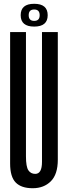

<svg xmlns="http://www.w3.org/2000/svg" viewBox="-20 -980 358 1011"><path d="M201.1 -127.8V-811.1H284.4V-138.9Q284.4 -62.2 247.8 -25.6Q211.1 11.1 152.2 11.1Q92.2 11.1 62.8 -18.9Q33.3 -48.9 33.3 -118.9V-811.1H116.7V-156.7Q116.7 -102.2 129.4 -83.3Q142.2 -64.4 165.6 -64.4Q201.1 -64.4 201.1 -127.8ZM188.9 -900Q188.9 -870 160 -870Q131.1 -870 131.1 -900Q131.1 -930 160 -930Q188.9 -930 188.9 -900ZM88.9 -900Q88.9 -840 160 -840Q231.1 -840 231.1 -900Q231.1 -960 160 -960Q88.9 -960 88.9 -900Z"/></svg>

Font: Le Murmure
Style: Regular
Weight: 600
Width: 2
Designer: Jeremy Landes, Alexander Slobzheninov (Cyrillic)
Foundry: Velvetyne Type Foundry
Version: Version 1.0